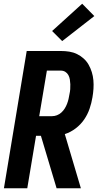

<svg xmlns="http://www.w3.org/2000/svg" viewBox="-20 -1008 540 1028"><path d="M1 0 123 -735H305Q329 -735 351 -731.5Q373 -728 392.5 -718.5Q412 -709 428 -694.5Q444 -680 454.5 -661.5Q465 -643 471.5 -622Q478 -601 480 -578.5Q482 -556 480.5 -533Q479 -510 475 -487Q470 -456 459.5 -425.5Q449 -395 430.5 -368Q412 -341 385 -320.5Q358 -300 327 -290L413 0H283L199 -281H173L126 0ZM190 -386H259Q272 -386 285 -391Q298 -396 308.5 -405.5Q319 -415 326.5 -427Q334 -439 339 -452Q344 -465 347 -478Q350 -491 352 -504Q355 -517 356 -530.5Q357 -544 356.5 -557Q356 -570 354 -582.5Q352 -595 346 -606Q340 -617 329.5 -623.5Q319 -630 305 -630H231ZM313 -788 259 -842 420 -988 485 -922Z"/></svg>

Font: Iosevka SS04 Extrabold
Style: Italic
Weight: 800
Italic angle: -9°
Monospace: yes
Designer: Belleve Invis
Foundry: Belleve Invis
Version: Version 19.0.0; ttfautohint (v1.8.4)